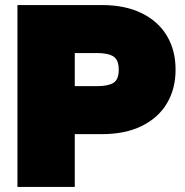

<svg xmlns="http://www.w3.org/2000/svg" viewBox="-20 -740 733 760"><path d="M49 -720H383Q475 -720 540.5 -688Q606 -656 640.5 -598.5Q675 -541 675 -464Q675 -388 640.5 -330.5Q606 -273 540.5 -241Q475 -209 383 -209H276V0H49ZM364 -399Q408 -399 429 -412Q450 -425 450 -464Q450 -503 429 -516.5Q408 -530 364 -530H276V-399Z"/></svg>

Font: Aspekta 1000
Style: Regular
Weight: 1000
Designer: Ivo Dolenc
Version: Version 2.000